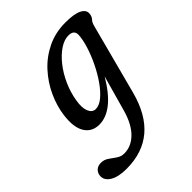

<svg xmlns="http://www.w3.org/2000/svg" viewBox="-263 -547 899 899"><g transform="rotate(-45 186.5 -98.0)"><path d="M320 13.5Q259 245 46.5 245Q-6.5 245 -35.8 227.8Q-65 210.5 -65 184Q-65 165 -52.5 152.2Q-40 139.5 -19 139.5Q1.5 139.5 18.5 151.2Q35.5 163 52.2 174.8Q69 186.5 89.5 186.5Q136 186.5 172.8 150.5Q209.5 114.5 229.5 45L279.5 -133.5Q236 -60.5 192.2 -26Q148.5 8.5 103 8.5Q54.5 8.5 30.8 -29.5Q7 -67.5 16.5 -140.5Q23.5 -194.5 48 -248Q72.5 -301.5 112.5 -345.5Q152.5 -389.5 207 -416Q261.5 -442.5 328.5 -442.5Q385.5 -442.5 412.8 -428.8Q440 -415 437.5 -391.5Q436 -374 426.2 -364Q416.5 -354 411.5 -333.5ZM106.5 -148.5Q99 -105.5 109.5 -80.2Q120 -55 142.5 -55Q166 -55 191.5 -76.2Q217 -97.5 241.2 -132.2Q265.5 -167 285.2 -207.8Q305 -248.5 317.2 -288Q329.5 -327.5 331 -357.5Q332 -389.5 295 -389.5Q267 -389.5 237 -369.5Q207 -349.5 180 -315.5Q153 -281.5 133.5 -238.2Q114 -195 106.5 -148.5Z"/></g></svg>

Font: Fraunces 144pt SuperSoft
Style: Italic
Weight: 400
Italic angle: -16°
Version: Version 1.000;[b76b70a41]